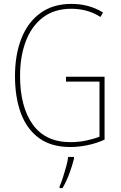

<svg xmlns="http://www.w3.org/2000/svg" viewBox="-20 -745 620 986"><path d="M319 -351H517V-28Q476 -9 429.5 0.5Q383 10 341 10Q244 10 181 -35.5Q118 -81 87.5 -163Q57 -245 57 -354Q57 -463 89.5 -546.5Q122 -630 187 -677.5Q252 -725 347 -725Q389 -725 429 -715Q469 -705 509 -681L496 -658Q457 -682 420 -691Q383 -700 347 -700Q259 -700 200.5 -655.5Q142 -611 112.5 -533Q83 -455 83 -355Q83 -197 148 -106Q213 -15 342 -15Q383 -15 421.5 -23Q460 -31 491 -43V-326H319ZM360 70Q351 106 336 146.5Q321 187 301 221H286V212Q294 195 303 167Q312 139 320 110Q328 81 330 61H360Z"/></svg>

Font: Noto Sans Georgian Condensed Thin
Style: Regular
Weight: 100
Width: 3
Designer: Monotype Design Team, Akaki Razmadze
Foundry: Google LLC
Version: Version 2.005; ttfautohint (v1.8.4.7-5d5b)